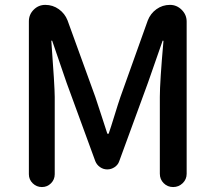

<svg xmlns="http://www.w3.org/2000/svg" viewBox="-20 -756 869 776"><path d="M96.7 -51.8V-669.9Q96.7 -697.3 116.2 -716.8Q135.7 -736.3 163.1 -736.3Q193.4 -736.3 217.8 -718.8Q242.2 -701.2 252.9 -673.8L365.2 -364.3Q374 -337.9 390.1 -288.6Q406.2 -239.3 413.1 -217.8Q414.1 -214.8 416.5 -214.8Q418.9 -214.8 419.9 -217.8Q427.7 -240.2 442.9 -289.6Q458 -338.9 466.8 -364.3L577.1 -672.9Q587.9 -701.2 612.3 -718.8Q636.7 -736.3 667 -736.3Q694.3 -736.3 714.4 -716.3Q734.4 -696.3 734.4 -668.9V-53.7Q734.4 -31.2 718.3 -15.6Q702.1 0 679.7 0Q657.2 0 641.6 -15.6Q626 -31.2 626 -53.7V-364.3Q626 -424.8 640.6 -589.8Q640.6 -591.8 638.7 -591.8Q636.7 -591.8 636.7 -589.8L578.1 -421.9L461.9 -104.5Q457 -89.8 443.4 -80.6Q429.7 -71.3 413.6 -71.3Q397.5 -71.3 384.3 -80.6Q371.1 -89.8 365.2 -104.5L249 -421.9L191.4 -589.8Q191.4 -591.8 189 -591.8Q186.5 -591.8 187.5 -589.8Q201.2 -405.3 201.2 -364.3V-51.8Q201.2 -30.3 186 -15.1Q170.9 0 149.4 0Q127.9 0 112.3 -15.1Q96.7 -30.3 96.7 -51.8Z"/></svg>

Font: Gen Jyuu GothicX Medium
Style: Regular
Weight: 500
Designer: Ryoko NISHIZUKA (kana &amp; ideographs); Paul D. Hunt (Latin, Greek &amp; Cyrillic); Wenlong ZHANG (bopomofo); Sandoll C
Version: Version 1.058.20140828